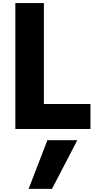

<svg xmlns="http://www.w3.org/2000/svg" viewBox="-20 -792 620 1228"><path d="M78.1 33.2V-772.5H260.7V-127H558.6V33.2ZM163.1 416 283.2 104.5H474.6L312.5 416Z"/></svg>

Font: GenEi M Gothic v2 Heavy
Style: Regular
Weight: 800
Version: Version 2.0